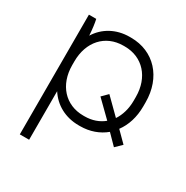

<svg xmlns="http://www.w3.org/2000/svg" viewBox="-166 -663 967 1000"><g transform="rotate(30 317.0 -163.0)"><path d="M88 200H144V-92C183 -31 249 6 330 6H338C397 6 448 -13 488 -46L546 13L583 -23L522 -84C554 -127 572 -183 572 -248V-272C572 -422 477 -526 338 -526H330C249 -526 182 -488 144 -426C142 -461 137 -499 132 -520H88ZM325 -50C217 -50 144 -131 144 -249V-271C144 -389 216 -470 325 -470H333C441 -470 514 -389 514 -271V-249C514 -200 501 -157 479 -124L387 -215L353 -181L447 -89C417 -64 378 -50 333 -50Z"/></g></svg>

Font: Fixel Text Light
Style: Regular
Weight: 300
Width: 4
Designer: AlfaBravo + MacPaw
Foundry: Kyrylo Tkachov, Marchela Mozhyna, Serhii Makarenko, Maria Weinstein, Zakhar Kryvoshyya
Version: Version 1.211